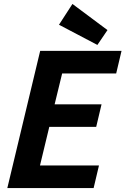

<svg xmlns="http://www.w3.org/2000/svg" viewBox="-20 -950 634 970"><path d="M17 0 183 -693H594L567 -579H294L256 -423H493L466 -309H229L182 -114H480L453 0ZM472 -723 278 -825 346 -930 523 -798Z"/></svg>

Font: Ubuntu Sans Mono
Style: Italic
Weight: 400
Italic angle: -13.5°
Monospace: yes
Designer: Dalton Maag Ltd
Foundry: Dalton Maag Ltd
Version: Version 1.006